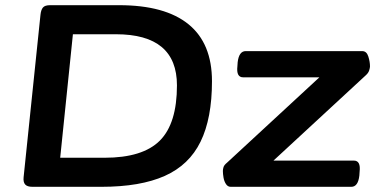

<svg xmlns="http://www.w3.org/2000/svg" viewBox="-20 -720 1454 740"><path d="M105 0Q85 0 77 -9Q69 -18 71 -37L136 -663Q138 -682 145.5 -691Q153 -700 173 -700H439Q616 -700 706.5 -626.5Q797 -553 797 -407Q797 -264 753 -174Q709 -84 615 -42Q521 0 371 0ZM212 -112H383Q530 -112 596 -178Q662 -244 662 -391Q662 -588 427 -588H261ZM869 0Q858 0 851 -10.5Q844 -21 841.5 -35.5Q839 -50 839 -61Q839 -68 841.5 -76Q844 -84 855 -93L1211 -422H917Q890 -422 895 -465L896 -480Q901 -523 927 -523H1376Q1393 -523 1399.5 -502.5Q1406 -482 1406 -464Q1406 -459 1403 -449Q1400 -439 1390 -430L1034 -101H1344Q1371 -101 1366 -58L1365 -43Q1360 0 1334 0Z"/></svg>

Font: Asap Expanded Expanded SemiBold
Style: Italic
Weight: 600
Width: 7
Italic angle: -6°
Designer: Pablo Cosgaya
Foundry: Omnibus-Type
Version: Version 3.001; ttfautohint (v1.8.4.7-5d5b)